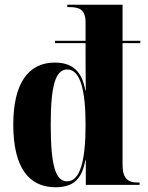

<svg xmlns="http://www.w3.org/2000/svg" viewBox="-20 -780 623 810"><path d="M214 10C293 10 326 -28 340 -104H342V0H569V-10H561C522 -10 497 -24 497 -85V-598H572V-608H497V-760H264V-750H273C311 -750 341 -742 341 -686V-608H212V-598H341V-544C341 -536 341 -462 342 -398H340C326 -480 285 -516 211 -516C100 -516 36 -429 36 -254C36 -76 100 10 214 10ZM263 -15C214 -15 194 -83 194 -254C194 -419 214 -487 264 -487C319 -487 341 -398 341 -254C341 -101 318 -15 263 -15Z"/></svg>

Font: Noto Serif Display Condensed ExtraBold
Style: Regular
Weight: 800
Width: 3
Designer: Monotype Design Team
Foundry: Monotype Imaging Inc.
Version: Version 2.009